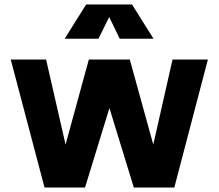

<svg xmlns="http://www.w3.org/2000/svg" viewBox="-20 -829 977 858"><path d="M28 0ZM909 -563 759 9H578L469 -346L360 9H179L28 -563H186L273 -183L377 -563H560L665 -183L751 -563ZM515 -656 468 -753 420 -656H269L365 -809H570L666 -656Z"/></svg>

Font: Biryani ExtraBold
Style: Regular
Weight: 800
Designer: Dan Reynolds and Mathieu Reguer
Foundry: Dan Reynolds and Mathieu Reguer
Version: Version 1.004; ttfautohint (v1.1) -l 5 -r 5 -G 72 -x 0 -D la